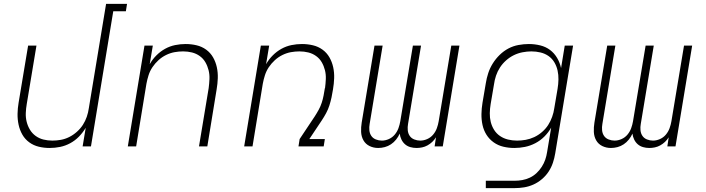

<svg xmlns="http://www.w3.org/2000/svg" viewBox="-20 -755 3640 990"><path d="M236 8Q207 8 180 1.5Q153 -5 131 -21Q109 -37 95.5 -60.5Q82 -84 76 -111.5Q70 -139 70.5 -168Q71 -197 76 -226L125 -520H168L118 -219Q114 -196 113 -172.5Q112 -149 117.5 -127Q123 -105 134.5 -86Q146 -67 164 -54Q182 -41 204 -35.5Q226 -30 250 -30Q272 -30 294 -34Q316 -38 337 -48.5Q358 -59 376.5 -75.5Q395 -92 407.5 -111.5Q420 -131 427.5 -153Q435 -175 438 -197L527 -735H635L629 -697H564L449 0H406L422 -96Q407 -71 387 -50.5Q367 -30 342 -16.5Q317 -3 290 2.5Q263 8 236 8Z M639 0 725 -520H768L752 -424Q766 -449 786.5 -469.5Q807 -490 831.5 -503.5Q856 -517 883 -522.5Q910 -528 937 -528Q966 -528 993.5 -521.5Q1021 -515 1043 -499Q1065 -483 1078.5 -459.5Q1092 -436 1098 -408.5Q1104 -381 1103 -352Q1102 -323 1097 -294L1049 0H1006L1056 -301Q1059 -324 1060 -347.5Q1061 -371 1055.5 -393Q1050 -415 1039 -434Q1028 -453 1010 -466Q992 -479 970 -484.5Q948 -490 924 -490Q902 -490 880 -486Q858 -482 836.5 -471.5Q815 -461 797 -444.5Q779 -428 766 -408.5Q753 -389 746 -367Q739 -345 735 -323L682 0Z M1239 0 1325 -520H1368L1352 -424Q1366 -449 1386.5 -469.5Q1407 -490 1431.5 -503.5Q1456 -517 1483 -522.5Q1510 -528 1537 -528Q1566 -528 1593.5 -521.5Q1621 -515 1643 -499Q1665 -483 1678.5 -459.5Q1692 -436 1698 -408.5Q1704 -381 1703 -352Q1702 -323 1697 -294Q1694 -274 1689.5 -253Q1685 -232 1678.5 -211.5Q1672 -191 1661.5 -171.5Q1651 -152 1639 -134L1575 -38H1655L1649 0H1519L1525 -38L1603 -155Q1614 -172 1623.5 -189.5Q1633 -207 1639 -225.5Q1645 -244 1648.5 -262.5Q1652 -281 1655 -300L1656 -301Q1659 -324 1660 -347.5Q1661 -371 1655.5 -393Q1650 -415 1639 -434Q1628 -453 1610 -466Q1592 -479 1570 -484.5Q1548 -490 1524 -490Q1502 -490 1480 -486Q1458 -482 1436.5 -471.5Q1415 -461 1397 -444.5Q1379 -428 1366 -408.5Q1353 -389 1346 -367Q1339 -345 1335 -323L1282 0Z M1930 8Q1906 8 1885.5 -2Q1865 -12 1854 -31.5Q1843 -51 1842 -75Q1841 -99 1845 -123L1911 -520H1953L1886 -116Q1883 -100 1884.5 -83.5Q1886 -67 1894.5 -54.5Q1903 -42 1918 -36Q1933 -30 1949 -30Q1967 -30 1985 -38Q2003 -46 2015.5 -61Q2028 -76 2034.5 -94Q2041 -112 2044 -130L2109 -520H2151L2084 -116Q2081 -100 2082.5 -83.5Q2084 -67 2092.5 -54.5Q2101 -42 2116 -36Q2131 -30 2147 -30Q2165 -30 2183 -38Q2201 -46 2213.5 -61Q2226 -76 2232.5 -94Q2239 -112 2242 -130L2307 -520H2349L2263 0H2221L2228 -47Q2220 -34 2209 -23.5Q2198 -13 2184.5 -5.5Q2171 2 2156.5 5Q2142 8 2128 8Q2111 8 2095.5 3.5Q2080 -1 2068.5 -11Q2057 -21 2050 -35.5Q2043 -50 2041 -66Q2034 -50 2022.5 -35.5Q2011 -21 1996 -11Q1981 -1 1964 3.5Q1947 8 1930 8Z M2633 215H2485V177H2633Q2653 177 2673 173.5Q2693 170 2712 161Q2731 152 2746.5 137.5Q2762 123 2773.5 105Q2785 87 2791.5 68Q2798 49 2801 29L2822 -97Q2808 -72 2787 -51Q2766 -30 2740 -16.5Q2714 -3 2686.5 2.5Q2659 8 2632 8Q2603 8 2575.5 1.5Q2548 -5 2525.5 -21Q2503 -37 2488.5 -60Q2474 -83 2468 -110.5Q2462 -138 2462.5 -167Q2463 -196 2468 -226L2485 -326Q2489 -352 2497.5 -378Q2506 -404 2521 -428Q2536 -452 2556.5 -472Q2577 -492 2601.5 -505Q2626 -518 2653.5 -523Q2681 -528 2707 -528Q2737 -528 2765.5 -521Q2794 -514 2816 -497.5Q2838 -481 2852.5 -456.5Q2867 -432 2873 -404L2892 -520H2935L2843 35Q2839 60 2831 84Q2823 108 2809 129.5Q2795 151 2774.5 168.5Q2754 186 2730.5 196.5Q2707 207 2682.5 211Q2658 215 2633 215ZM2646 -30Q2668 -30 2690.5 -34Q2713 -38 2734.5 -48Q2756 -58 2775 -74.5Q2794 -91 2806.5 -110.5Q2819 -130 2827 -152.5Q2835 -175 2838 -197L2855 -297Q2859 -321 2859.5 -345Q2860 -369 2855 -391.5Q2850 -414 2838.5 -433.5Q2827 -453 2808.5 -466Q2790 -479 2767 -484.5Q2744 -490 2720 -490Q2698 -490 2674.5 -485.5Q2651 -481 2629.5 -470.5Q2608 -460 2589.5 -443.5Q2571 -427 2558 -407Q2545 -387 2537.5 -364.5Q2530 -342 2527 -319L2510 -219Q2506 -195 2505.5 -171.5Q2505 -148 2510.5 -126Q2516 -104 2528 -85Q2540 -66 2558.5 -53.5Q2577 -41 2599.5 -35.5Q2622 -30 2646 -30Z M3130 8Q3106 8 3085.5 -2Q3065 -12 3054 -31.5Q3043 -51 3042 -75Q3041 -99 3045 -123L3111 -520H3153L3086 -116Q3083 -100 3084.5 -83.5Q3086 -67 3094.5 -54.5Q3103 -42 3118 -36Q3133 -30 3149 -30Q3167 -30 3185 -38Q3203 -46 3215.5 -61Q3228 -76 3234.5 -94Q3241 -112 3244 -130L3309 -520H3351L3284 -116Q3281 -100 3282.5 -83.5Q3284 -67 3292.5 -54.5Q3301 -42 3316 -36Q3331 -30 3347 -30Q3365 -30 3383 -38Q3401 -46 3413.5 -61Q3426 -76 3432.5 -94Q3439 -112 3442 -130L3507 -520H3549L3463 0H3421L3428 -47Q3420 -34 3409 -23.5Q3398 -13 3384.5 -5.5Q3371 2 3356.5 5Q3342 8 3328 8Q3311 8 3295.5 3.5Q3280 -1 3268.5 -11Q3257 -21 3250 -35.5Q3243 -50 3241 -66Q3234 -50 3222.5 -35.5Q3211 -21 3196 -11Q3181 -1 3164 3.5Q3147 8 3130 8Z"/></svg>

Font: Iosevka Extralight Extended
Style: Italic
Weight: 200
Width: 7
Italic angle: -9°
Monospace: yes
Designer: Belleve Invis
Foundry: Belleve Invis
Version: Version 32.5.0; ttfautohint (v1.8.4)